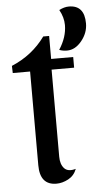

<svg xmlns="http://www.w3.org/2000/svg" viewBox="-53 -758 441 808"><g transform="rotate(-5 167.5 -354.0)"><path d="M228 -711.9Q249.5 -723.1 269 -723.1Q335 -723.1 335 -646Q335 -606 307.6 -572.5Q280.3 -539.1 246.1 -539.1Q227.5 -539.1 212.9 -544.9Q246.1 -595.7 246.1 -647Q246.1 -679.2 228 -711.9ZM9.8 -464.8 8.8 -495.1Q97.2 -532.2 150.9 -606.9H175.8V-509.8H269V-464.8H173.8V-97.2Q173.8 -64.9 189.7 -47.6Q205.6 -30.3 238.8 -40Q228 -11.7 202.9 1.7Q177.7 15.1 152.8 15.1Q83 15.1 83 -68.8V-464.8Z"/></g></svg>

Font: Sansita Light
Style: Regular
Weight: 300
Designer: Pablo Cosgaya
Foundry: Omnibus-Type
Version: Version 1.006;hotconv 1.0.109;makeotfexe 2.5.65596